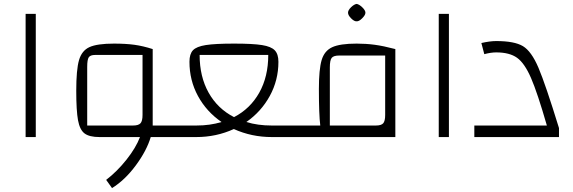

<svg xmlns="http://www.w3.org/2000/svg" viewBox="-20 -701 2929 982"><path d="M111 -630H163V0H111Z M901 0H751Q730 70 674.5 145Q619 220 553 261L523 219Q579 176 627 115.5Q675 55 696 0H489Q437 0 412.5 -18.5Q388 -37 379 -86Q370 -135 370 -237Q370 -344 384 -393Q398 -442 437.5 -460Q477 -478 563 -478Q623 -478 667 -472Q711 -466 761 -450V-59H901ZM660 -59Q688 -59 698.5 -70.5Q709 -82 709 -113V-420H467Q442 -420 434 -408Q426 -396 426 -359V-59Z M1492 -59V0H1370Q1267 0 1176 -41Q1086 0 984 0H861V-59H984Q1055 -59 1113 -77Q1036 -130 992.5 -210Q949 -290 949 -385Q949 -425 967 -444Q985 -463 1032.5 -470.5Q1080 -478 1177 -478Q1273 -478 1320 -470.5Q1367 -463 1385.5 -443.5Q1404 -424 1404 -385Q1404 -291 1360 -210.5Q1316 -130 1240 -77Q1298 -59 1370 -59ZM1177 -102Q1260 -145 1306 -227Q1352 -309 1352 -420H1001Q1001 -309 1047 -227Q1093 -145 1177 -102Z M1618 -59Q1611 -117 1611 -246Q1611 -346 1625 -393.5Q1639 -441 1679 -459.5Q1719 -478 1804 -478Q1852 -478 1896.5 -472Q1941 -466 2002 -450V0H1452V-59ZM1950 -113V-417H1715Q1686 -417 1676.5 -405Q1667 -393 1667 -356V-59H1902Q1930 -59 1940 -70.5Q1950 -82 1950 -113ZM1760 -636Q1760 -649 1775.5 -664Q1791 -679 1804 -681Q1817 -679 1833 -663.5Q1849 -648 1849 -636Q1849 -624 1832.5 -607.5Q1816 -591 1804 -592Q1792 -591 1776 -607Q1760 -623 1760 -636Z M2224 -630H2276V0H2224Z M2406 -59H2777Q2729 -226 2696 -302Q2663 -378 2624.5 -405.5Q2586 -433 2518 -433Q2491 -433 2457 -424L2442 -481Q2486 -491 2518 -491Q2611 -491 2654.5 -465Q2698 -439 2734 -354.5Q2770 -270 2839 -46V0H2406Z"/></svg>

Font: Changa ExtraLight
Style: Regular
Weight: 275
Designer: Eduardo Rodriguez Tunni
Foundry: Eduardo Rodriguez Tunni
Version: Version 2.002; ttfautohint (v1.5) -l 8 -r 50 -G 200 -x 14 -H